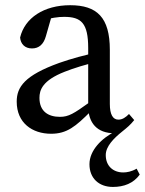

<svg xmlns="http://www.w3.org/2000/svg" viewBox="-20 -508 564 748"><path d="M45.1 -112C45.1 -29.1 105.7 13.1 179 13.1C240.6 13.1 274.5 -15 333.8 -74.5L363.5 -104.5L349.8 -125.1L328.6 -109.3C267.4 -65.5 247.6 -52.8 213.5 -52.8C168.2 -52.8 133.7 -73.9 133.7 -126.7C133.7 -156.8 144.8 -194.5 232.3 -228.6C262.2 -240.7 320.9 -259.5 366.1 -268.6V-304.9C316.2 -295.8 252.8 -277.8 210.8 -262.9C75.7 -214.2 45.1 -168.9 45.1 -112ZM328.5 131.8C328.5 186.8 365.8 220.3 419.7 220.3C463.2 220.3 499.9 206.1 524.4 172.2L512.3 149.1C492.5 160.7 473.7 163.8 460.1 163.8C420.9 163.8 392 138.8 392 96C392 62.1 423.4 30.7 455.6 4.8C476.7 -12.2 487.1 -20.7 502.9 -40.2L482.6 -63.9C469.6 -50.7 456.9 -41.9 441.2 -41.9C419.6 -41.9 407.9 -62.3 407.9 -103V-313.8C407.9 -440.2 357.8 -487.7 253.4 -487.7C150.9 -487.7 76.5 -438.2 58.3 -361.8C60.6 -336.3 77.1 -319.3 104.6 -319.3C132.2 -319.3 150.1 -335.9 158.8 -367.1L183.7 -454L140.1 -424.5C177.5 -439.3 207.3 -442.3 230.3 -442.3C296.2 -442.3 323.6 -418.1 323.6 -320.7V-93.2C324.2 -29.5 357.4 11.2 426.5 11.2L428.5 4.3C376.1 30.3 328.5 77.8 328.5 131.8Z"/></svg>

Font: Source Serif Variable
Style: Regular
Weight: 389
Designer: Frank Grießhammer
Foundry: Adobe Systems Incorporated
Version: Version 3.001;hotconv 1.0.111;makeotfexe 2.5.65597